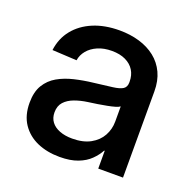

<svg xmlns="http://www.w3.org/2000/svg" viewBox="-102 -633 742 744"><g transform="rotate(20 269.0 -261.5)"><path d="M217.8 8.8Q166 8.8 125.2 -9Q84.5 -26.9 60.8 -62Q37.1 -97.2 37.1 -148.9Q37.1 -193.8 54.4 -222.4Q71.8 -251 100.8 -267.6Q129.9 -284.2 166.7 -293Q203.6 -301.8 242.7 -306.2Q291 -312 319.6 -315.7Q348.1 -319.3 360.8 -327.6Q373.5 -335.9 373.5 -354.5V-358.4Q373.5 -384.8 361.3 -404.5Q349.1 -424.3 325.7 -435.5Q302.2 -446.8 269 -446.8Q235.8 -446.8 210.7 -435.8Q185.5 -424.8 170.4 -406.5Q155.3 -388.2 151.9 -365.7L50.8 -371.1Q57.1 -420.4 85.9 -456.3Q114.7 -492.2 161.9 -512Q209 -531.7 270 -531.7Q314 -531.7 351.8 -520.5Q389.6 -509.3 417.7 -487.1Q445.8 -464.8 461.2 -431.9Q476.6 -398.9 476.6 -355.5V0H374.5V-73.2H372.1Q361.3 -52.7 342 -33.7Q322.8 -14.6 292.2 -2.9Q261.7 8.8 217.8 8.8ZM239.3 -74.7Q284.2 -74.7 314.2 -91.3Q344.2 -107.9 359.1 -135Q374 -162.1 374 -193.8V-256.3Q368.7 -252 355.5 -248Q342.3 -244.1 324.5 -240.7Q306.6 -237.3 286.9 -234.1Q267.1 -231 248 -228.5Q219.7 -224.6 195.1 -215.6Q170.4 -206.5 155.5 -190.2Q140.6 -173.8 140.6 -147Q140.6 -124 152.8 -107.9Q165 -91.8 187.3 -83.3Q209.5 -74.7 239.3 -74.7Z"/></g></svg>

Font: Inter 28pt Medium
Style: Regular
Weight: 500
Designer: Rasmus Andersson
Foundry: rsms
Version: Version 4.001;git-66647c0bb